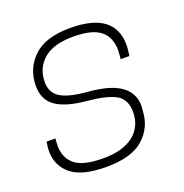

<svg xmlns="http://www.w3.org/2000/svg" viewBox="-104 -632 702 733"><g transform="rotate(-20 247.0 -265.0)"><path d="M207 8Q109 8 65 -28Q21 -64 21 -123Q21 -136 23 -148L25 -161H61Q59 -145 59 -131Q59 -83 92 -55Q125 -27 207 -27Q288 -27 331 -61.5Q374 -96 374 -155Q374 -206 338 -226.5Q302 -247 220.5 -254.5Q139 -262 99 -290Q59 -318 59 -374Q59 -444 107.5 -491Q156 -538 257 -538Q438 -538 438 -403Q438 -392 436 -378L434 -360H398Q400 -370 400 -379Q400 -388 401 -394Q401 -449 367 -476Q333 -503 257 -503Q176 -503 136 -468Q96 -433 96 -376Q96 -332 131 -311.5Q166 -291 247 -285Q412 -270 412 -165L410 -142Q406 -77 357.5 -34.5Q309 8 207 8Z"/></g></svg>

Font: Tanohe Sans ExtraLight
Style: Italic
Weight: 200
Designer: Village Type and Design LLC & Cristiano Sobral
Foundry: Cooper Hewitt Smithsonian Design Museum
Version: Version 1.00;September 29, 2021;FontCreator 13.0.0.2655 64-b